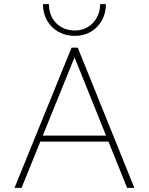

<svg xmlns="http://www.w3.org/2000/svg" viewBox="-20 -906 718 926"><path d="M50 0 325 -676H355L628 0H593L332 -648H347L84 0ZM165 -223V-252H514V-223ZM491 -886Q491 -843 471.5 -808Q452 -773 418.5 -753Q385 -733 341 -733Q296 -733 261 -753Q226 -773 206.5 -808Q187 -843 187 -886H216Q216 -831 250.5 -795Q285 -759 343 -759Q376 -759 403.5 -775.5Q431 -792 447 -821Q463 -850 463 -886Z"/></svg>

Font: Outfit Thin
Style: Regular
Weight: 100
Designer: Rodrigo Fuenzalida
Foundry: fragTYPE
Version: Version 1.100;gftools[0.9.27]